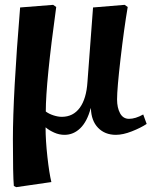

<svg xmlns="http://www.w3.org/2000/svg" viewBox="-20 -542 644 792"><path d="M191.9 209 46.9 230 37.1 225.1Q33.2 182.6 33.2 32.2Q33.2 -149.9 63 -511.2L199.2 -522L211.9 -513.2Q168.9 -201.7 168.9 -82Q181.6 -72.3 200.4 -66.2Q219.2 -60.1 234.9 -60.1Q281.7 -60.1 309.1 -97.4Q336.4 -134.8 340.8 -204.1L363.8 -511.2L494.1 -522L506.8 -513.2Q491.7 -424.3 477.3 -300.3Q462.9 -176.3 462.9 -131.8Q462.9 -97.7 475.3 -74.7Q487.8 -51.8 512.2 -51.8Q538.6 -51.8 570.8 -69.8L585 -30.8Q560.5 -14.6 523.9 -0.2Q487.3 14.2 458 14.2Q412.6 14.2 384.5 -14.9Q356.4 -43.9 355 -95.2H354Q339.4 -40.5 311.3 -13.2Q283.2 14.2 246.1 14.2Q224.1 14.2 203.4 4.9Q182.6 -4.4 168.9 -16.1H168Q168 36.6 175.5 104.7Q183.1 172.9 191.9 209Z"/></svg>

Font: Literata SemiBold
Style: Italic
Weight: 650
Italic angle: -2.39999°
Designer: Latin by Veronika Burian and Jose Scaglione. Greek by Irene Vlachou. Cyrillic by Vera Evstafieva
Foundry: TypeTogether
Version: Version 3.021